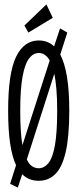

<svg xmlns="http://www.w3.org/2000/svg" viewBox="-20 -811 353 873"><path d="M61 42 26 25 53 -60Q35 -98 26 -159Q17 -220 17 -308Q17 -478 53 -552.5Q89 -627 156 -627Q198 -627 226 -600L253 -682L286 -663L254 -563Q274 -525 284.5 -462Q295 -399 295 -308Q295 -191 279 -121Q263 -51 232 -20Q201 11 156 11Q110 11 81 -19ZM72 -308Q72 -258 74.5 -219Q77 -180 82 -151L206 -536Q187 -570 156 -570Q131 -570 112 -545Q93 -520 82.5 -462.5Q72 -405 72 -308ZM156 -46Q181 -46 200 -69Q219 -92 229.5 -149Q240 -206 240 -308Q240 -363 236.5 -404.5Q233 -446 227 -476L102 -86Q112 -64 126 -55Q140 -46 156 -46ZM109 -663 91 -695 191 -791 220 -730Z"/></svg>

Font: Inconsolata ExtraCondensed Thin
Style: Regular
Weight: 100
Width: 2
Monospace: yes
Designer: Raph Levien, Cyreal, Brenton Simpson
Foundry: Raph Levien, Cyreal, Google
Version: Version 3.100; ttfautohint (v1.8.4.7-5d5b)